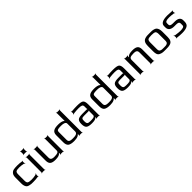

<svg xmlns="http://www.w3.org/2000/svg" viewBox="467 -2446 4191 4191"><g transform="rotate(-45 2562.5 -350.0)"><path d="M428 -20V-46C428 -60 436 -78 443 -85L440 -88C433 -80 415 -69 402 -66C361 -57 321 -53 282 -53C229 -53 195 -59 178 -71C161 -82 152 -106 152 -141V-339C152 -378 160 -403 175 -415C190 -427 222 -433 272 -433C312 -433 354 -428 398 -419C410 -416 425 -405 431 -397L434 -399C428 -407 421 -426 421 -439V-463C421 -470 427 -481 431 -484L428 -487C424 -484 411 -481 404 -483C364 -490 323 -494 283 -494C232 -494 214 -493 171 -487C131 -480 113 -466 91 -442C68 -416 60 -376 60 -326V-148C60 -118 64 -93 72 -73C88 -32 105 -13 149 -2C194 11 214 10 273 10C325 10 371 6 411 -1C418 -2 431 1 435 5L438 1C433 -2 428 -13 428 -20Z M632 -585V-639C632 -648 638 -663 643 -668L641 -670C636 -665 621 -659 612 -659H562C553 -659 538 -665 533 -670L531 -668C536 -663 542 -648 542 -639V-585C542 -576 536 -561 531 -556L533 -554C538 -559 553 -565 562 -565H612C621 -565 636 -559 641 -554L643 -556C638 -561 632 -576 632 -585ZM632 -20V-464C632 -473 638 -488 643 -493L641 -495C636 -490 621 -484 612 -484H562C553 -484 538 -490 533 -495L531 -493C536 -488 542 -473 542 -464V-20C542 -11 536 4 531 9L533 11C538 6 553 0 562 0H612C621 0 636 6 641 11L643 9C638 4 632 -11 632 -20Z M956 10C1036 10 1086 -6 1106 -37C1109 -42 1116 -47 1117 -51L1113 -53C1112 -49 1115 -41 1115 -36V-20C1115 -11 1109 4 1104 9L1106 11C1111 6 1126 0 1135 0H1185C1194 0 1209 6 1214 11L1216 9C1211 4 1205 -11 1205 -20V-464C1205 -473 1211 -488 1216 -493L1214 -495C1209 -490 1194 -484 1185 -484H1135C1126 -484 1111 -490 1106 -495L1104 -493C1109 -488 1115 -473 1115 -464V-119C1115 -94 1105 -77 1086 -68C1067 -59 1032 -54 982 -54C959 -54 941 -56 926 -61C891 -70 878 -93 878 -134V-464C878 -473 884 -488 889 -493L887 -495C882 -490 867 -484 858 -484H808C799 -484 784 -490 779 -495L777 -493C782 -488 788 -473 788 -464V-129C788 -23 841 10 956 10Z M1539 -494C1416 -494 1343 -468 1343 -357V-144C1343 -85 1357 -45 1386 -23C1415 -1 1464 10 1534 10C1584 10 1624 3 1653 -11C1677 -22 1691 -35 1695 -49C1695 -49 1697 -48 1697 -48L1693 -49C1693 -49 1696 -48 1696 -48V-20C1696 -11 1690 4 1685 9L1687 11C1692 6 1707 0 1716 0H1764C1773 0 1788 6 1793 11L1795 9C1790 4 1784 -11 1784 -20V-680C1784 -689 1790 -704 1795 -709L1793 -711C1788 -706 1773 -700 1764 -700H1714C1705 -700 1690 -706 1685 -711L1683 -709C1688 -704 1694 -689 1694 -680V-555C1694 -532 1694 -499 1695 -456C1695 -455 1690 -453 1690 -453L1693 -454C1693 -454 1688 -452 1688 -452C1665 -485 1587 -494 1539 -494ZM1553 -52C1480 -52 1432 -62 1432 -127V-366C1432 -393 1440 -411 1457 -419C1473 -427 1508 -431 1561 -431C1650 -431 1694 -409 1694 -366V-127C1694 -61 1631 -52 1553 -52Z M2314 -20V-342C2314 -404 2302 -445 2278 -465C2254 -484 2201 -494 2120 -494C2072 -494 2019 -492 1961 -487C1952 -486 1937 -491 1932 -495L1930 -492C1935 -488 1941 -475 1941 -467V-442C1941 -430 1934 -414 1928 -408L1931 -405C1937 -411 1952 -420 1964 -422C2016 -428 2064 -431 2107 -431C2152 -431 2183 -426 2200 -417C2216 -408 2224 -390 2224 -363V-306C2224 -297 2228 -280 2233 -275L2235 -277C2230 -282 2213 -286 2204 -286H2079C2010 -286 1964 -276 1940 -256C1916 -235 1904 -198 1904 -144C1904 -82 1917 -41 1943 -21C1968 0 2014 10 2081 10C2158 10 2204 -3 2221 -30C2223 -34 2228 -38 2229 -41L2225 -42C2225 -39 2227 -31 2227 -27V-20C2227 -11 2221 4 2216 9L2218 11C2223 6 2238 0 2247 0H2294C2303 0 2318 6 2323 11L2325 9C2320 4 2314 -11 2314 -20ZM1992 -141C1992 -220 2004 -230 2085 -230H2204C2213 -230 2230 -234 2235 -239L2233 -241C2228 -236 2224 -219 2224 -210V-98C2224 -47 2148 -49 2096 -49H2078C2008 -49 1992 -72 1992 -141Z M2648 -494C2525 -494 2452 -468 2452 -357V-144C2452 -85 2466 -45 2495 -23C2524 -1 2573 10 2643 10C2693 10 2733 3 2762 -11C2786 -22 2800 -35 2804 -49C2804 -49 2806 -48 2806 -48L2802 -49C2802 -49 2805 -48 2805 -48V-20C2805 -11 2799 4 2794 9L2796 11C2801 6 2816 0 2825 0H2873C2882 0 2897 6 2902 11L2904 9C2899 4 2893 -11 2893 -20V-680C2893 -689 2899 -704 2904 -709L2902 -711C2897 -706 2882 -700 2873 -700H2823C2814 -700 2799 -706 2794 -711L2792 -709C2797 -704 2803 -689 2803 -680V-555C2803 -532 2803 -499 2804 -456C2804 -455 2799 -453 2799 -453L2802 -454C2802 -454 2797 -452 2797 -452C2774 -485 2696 -494 2648 -494ZM2662 -52C2589 -52 2541 -62 2541 -127V-366C2541 -393 2549 -411 2566 -419C2582 -427 2617 -431 2670 -431C2759 -431 2803 -409 2803 -366V-127C2803 -61 2740 -52 2662 -52Z M3423 -20V-342C3423 -404 3411 -445 3387 -465C3363 -484 3310 -494 3229 -494C3181 -494 3128 -492 3070 -487C3061 -486 3046 -491 3041 -495L3039 -492C3044 -488 3050 -475 3050 -467V-442C3050 -430 3043 -414 3037 -408L3040 -405C3046 -411 3061 -420 3073 -422C3125 -428 3173 -431 3216 -431C3261 -431 3292 -426 3309 -417C3325 -408 3333 -390 3333 -363V-306C3333 -297 3337 -280 3342 -275L3344 -277C3339 -282 3322 -286 3313 -286H3188C3119 -286 3073 -276 3049 -256C3025 -235 3013 -198 3013 -144C3013 -82 3026 -41 3052 -21C3077 0 3123 10 3190 10C3267 10 3313 -3 3330 -30C3332 -34 3337 -38 3338 -41L3334 -42C3334 -39 3336 -31 3336 -27V-20C3336 -11 3330 4 3325 9L3327 11C3332 6 3347 0 3356 0H3403C3412 0 3427 6 3432 11L3434 9C3429 4 3423 -11 3423 -20ZM3101 -141C3101 -220 3113 -230 3194 -230H3313C3322 -230 3339 -234 3344 -239L3342 -241C3337 -236 3333 -219 3333 -210V-98C3333 -47 3257 -49 3205 -49H3187C3117 -49 3101 -72 3101 -141Z M3828 -494C3748 -494 3698 -478 3678 -447C3675 -442 3668 -437 3667 -433L3671 -431C3672 -435 3669 -443 3669 -448V-464C3669 -473 3675 -488 3680 -493L3678 -495C3673 -490 3658 -484 3649 -484H3599C3590 -484 3575 -490 3570 -495L3568 -493C3573 -488 3579 -473 3579 -464V-20C3579 -11 3573 4 3568 9L3570 11C3575 6 3590 0 3599 0H3649C3658 0 3673 6 3678 11L3680 9C3675 4 3669 -11 3669 -20V-350C3669 -381 3678 -402 3696 -413C3714 -424 3749 -430 3802 -430C3825 -430 3844 -428 3859 -424C3893 -414 3906 -391 3906 -350V-20C3906 -11 3900 4 3895 9L3897 11C3902 6 3917 0 3926 0H3976C3985 0 4000 6 4005 11L4007 9C4002 4 3996 -11 3996 -20V-355C3996 -461 3943 -494 3828 -494Z M4580 -321C4580 -353 4576 -380 4569 -402C4553 -445 4536 -467 4492 -481C4445 -495 4420 -494 4357 -494C4294 -494 4269 -495 4222 -481C4158 -462 4134 -405 4134 -321V-153C4134 -82 4149 -35 4197 -14C4247 10 4281 10 4357 10C4418 10 4446 10 4493 -3C4555 -21 4580 -72 4580 -153V-321ZM4488 -140C4488 -100 4482 -74 4455 -62C4425 -48 4404 -49 4357 -49C4310 -49 4289 -48 4259 -62C4232 -74 4226 -100 4226 -140V-336C4226 -381 4235 -408 4253 -419C4271 -430 4306 -435 4357 -435C4408 -435 4443 -430 4461 -419C4479 -408 4488 -381 4488 -336V-140Z M4846 -217H4901C4954 -217 4990 -208 4990 -160V-111C4990 -87 4980 -71 4960 -64C4940 -56 4910 -52 4870 -52C4841 -52 4793 -57 4725 -67C4714 -69 4698 -79 4692 -86L4689 -83C4695 -76 4702 -59 4702 -48V-19C4702 -12 4696 0 4692 4L4695 7C4699 3 4712 -1 4720 0C4772 7 4821 10 4868 10C4936 10 4988 0 5025 -20C5061 -40 5079 -76 5079 -128V-170C5079 -246 5028 -284 4926 -284H4870C4811 -284 4781 -300 4781 -333V-374C4781 -396 4790 -412 4807 -421C4824 -430 4856 -435 4904 -435C4942 -435 4985 -431 5034 -424C5045 -423 5059 -413 5064 -407L5067 -409C5062 -416 5055 -433 5055 -445V-467C5055 -476 5061 -489 5065 -493L5063 -496C5058 -492 5045 -487 5037 -487C4966 -492 4923 -494 4908 -494C4764 -494 4692 -456 4692 -380V-335C4692 -252 4757 -217 4846 -217Z"/></g></svg>

Font: Gamestation Storm
Style: Regular
Weight: 400
Designer: Jonas Hecksher
Foundry: Jonas Hecksher, Playtypeª, e-types AS
Version: Version 1.003